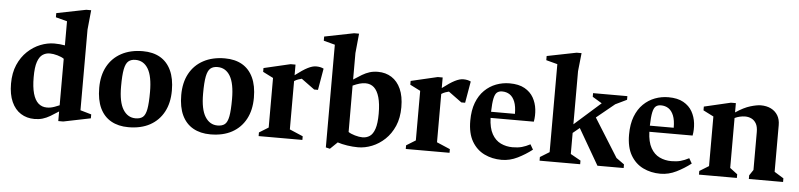

<svg xmlns="http://www.w3.org/2000/svg" viewBox="-44 -927 4996 1201"><g transform="rotate(5 2453.5 -326.5)"><path d="M263.4 -62.6Q276.1 -62.6 287.4 -64.7Q298.8 -66.9 312.1 -71.6Q325.5 -76.4 342.3 -83.6V-375.5Q327.6 -386.1 301.1 -393.6Q274.5 -401.1 253.1 -401.1Q228.1 -401.1 208.1 -387.8Q188.1 -374.4 176.6 -340.9Q165 -307.4 165 -244.9Q165 -182.9 176.4 -142.4Q187.9 -101.9 209.9 -82.2Q232 -62.6 263.4 -62.6ZM192.1 15.6Q143.9 15.6 106.5 -8Q69.1 -31.6 48.3 -78.1Q27.4 -124.6 27.4 -192.3Q27.4 -259.9 49.4 -310.7Q71.5 -361.5 108.1 -396.1Q144.6 -430.6 188.6 -448.1Q232.6 -465.6 275.9 -465.6Q292.8 -465.6 309.7 -464.1Q326.6 -462.5 342.3 -459.7V-611.1L270.9 -629.9V-656L455.9 -693H486.9L474.7 -570.4V-63.9L543.9 -43.9V-19.3L373.3 15.6H342.3V-44.8Q313.6 -25.9 290.3 -12.1Q266.9 1.6 243.8 8.6Q220.6 15.6 192.1 15.6Z M782 15.6Q718.8 15.6 673.2 -10.2Q627.6 -36 603.4 -87Q579.3 -138 579.3 -213.9Q579.3 -292.1 609.9 -348.5Q640.6 -404.9 697.3 -435.4Q754 -466 831.9 -466Q895.5 -466 940.4 -440.2Q985.2 -414.4 1009.4 -363.2Q1033.6 -312 1033.6 -236.1Q1033.6 -158.2 1003.2 -101.9Q972.9 -45.5 916.9 -14.9Q860.9 15.6 782 15.6ZM822 -43.6Q851 -43.6 867.5 -57Q884 -70.4 891.1 -107.7Q898.1 -145.1 898.1 -215.9Q898.1 -313.9 870 -360.9Q841.9 -407.9 790.3 -407.9Q762.9 -407.9 746.2 -393.9Q729.5 -379.9 722.1 -342.6Q714.7 -305.3 714.7 -234.1Q714.7 -136.1 743.7 -89.9Q772.6 -43.6 822 -43.6Z M1297 15.6Q1233.8 15.6 1188.2 -10.2Q1142.6 -36 1118.4 -87Q1094.3 -138 1094.3 -213.9Q1094.3 -292.1 1124.9 -348.5Q1155.6 -404.9 1212.3 -435.4Q1269 -466 1346.9 -466Q1410.5 -466 1455.4 -440.2Q1500.2 -414.4 1524.4 -363.2Q1548.6 -312 1548.6 -236.1Q1548.6 -158.2 1518.2 -101.9Q1487.9 -45.5 1431.9 -14.9Q1375.9 15.6 1297 15.6ZM1337 -43.6Q1366 -43.6 1382.5 -57Q1399 -70.4 1406.1 -107.7Q1413.1 -145.1 1413.1 -215.9Q1413.1 -313.9 1385 -360.9Q1356.9 -407.9 1305.3 -407.9Q1277.9 -407.9 1261.2 -393.9Q1244.5 -379.9 1237.1 -342.6Q1229.7 -305.3 1229.7 -234.1Q1229.7 -136.1 1258.7 -89.9Q1287.6 -43.6 1337 -43.6Z M1598.9 0V-22.9L1657 -58.7V-370.1L1592.1 -402.9V-426.6L1758.9 -465.6H1789.9V-399Q1837.2 -435.4 1867.1 -450.5Q1897 -465.6 1919 -465.6Q1948 -465.6 1967 -455.6L1943.6 -320.4H1919.7L1836.7 -381Q1828.6 -379.3 1815.2 -374.7Q1801.9 -370.1 1789.9 -362.1V-58.7L1873.7 -22.9V0Z M2024 33.9V-611L1953 -629.9V-656L2138 -693H2169L2156.9 -570.4V-404Q2186.1 -423.5 2209.3 -437.2Q2232.5 -451 2256.1 -458.3Q2279.7 -465.6 2307.9 -465.6Q2356.7 -465.6 2393.8 -442Q2430.9 -418.4 2451.7 -372.4Q2472.6 -326.4 2472.6 -257.7Q2472.6 -190.1 2450.6 -139.3Q2428.5 -88.5 2391.9 -53.9Q2355.4 -19.4 2311.4 -1.9Q2267.4 15.6 2224.1 15.6Q2191.2 15.6 2155.9 10.2Q2120.6 4.7 2095.4 -3.8L2049.9 40.1ZM2157.5 -74.7Q2171.9 -64.5 2198.7 -56.7Q2225.5 -48.9 2246.9 -48.9Q2271.9 -48.9 2291.9 -62.2Q2311.9 -75.6 2323.4 -109.6Q2335 -143.6 2335 -205.1Q2335 -267.1 2323.4 -307.6Q2311.8 -348.1 2290.2 -367.8Q2268.6 -387.4 2236.6 -387.4Q2218.5 -387.4 2199.2 -381.9Q2180 -376.4 2156.9 -365.8Z M2522.9 0V-22.9L2581 -58.7V-370.1L2516.1 -402.9V-426.6L2682.9 -465.6H2713.9V-399Q2761.2 -435.4 2791.1 -450.5Q2821 -465.6 2843 -465.6Q2872 -465.6 2891 -455.6L2867.6 -320.4H2843.7L2760.7 -381Q2752.6 -379.3 2739.2 -374.7Q2725.9 -370.1 2713.9 -362.1V-58.7L2797.7 -22.9V0Z M3125.4 15.6Q3065.9 15.6 3016.7 -8.3Q2967.5 -32.3 2938.4 -82.3Q2909.4 -132.4 2909.4 -211.1Q2909.4 -277.2 2927.8 -325.1Q2946.3 -372.9 2978.1 -404Q3010 -435.1 3050.4 -450.4Q3090.9 -465.6 3134.9 -465.6Q3192.5 -465.6 3229.3 -444.9Q3266.1 -424.1 3284.9 -390.8Q3303.7 -357.5 3308.3 -317.8Q3312.9 -278.1 3306 -239.9H3034.4Q3036.7 -176.4 3057.8 -138.8Q3078.9 -101.2 3112.9 -85.1Q3147 -68.9 3186.7 -68.9Q3220.2 -68.9 3245.2 -75.7Q3270.1 -82.5 3297.4 -97L3315.9 -65Q3274.2 -32.6 3225.6 -8.5Q3177 15.6 3125.4 15.6ZM3034.1 -278.3H3184Q3184 -325.5 3172.3 -354.6Q3160.6 -383.6 3140.3 -397.3Q3120 -411 3092.1 -411Q3072.9 -411 3060.4 -400.9Q3048 -390.8 3041.8 -362.4Q3035.6 -334 3034.1 -278.3Z M3363 0V-22.9L3421.1 -58.7V-611.1L3350.1 -629.9V-656L3535.1 -693H3566.1L3554 -578.9V-245.1L3718.9 -391.4L3659.6 -427.1V-450H3875V-427.1L3803.6 -392.6L3690.2 -299.9L3841 -58.7L3891 -22.9V0H3726.4L3596 -225.5L3554 -191V-58.7L3617.9 -22.9V0Z M4122.4 15.6Q4062.9 15.6 4013.7 -8.3Q3964.5 -32.3 3935.4 -82.3Q3906.4 -132.4 3906.4 -211.1Q3906.4 -277.2 3924.8 -325.1Q3943.3 -372.9 3975.1 -404Q4007 -435.1 4047.4 -450.4Q4087.9 -465.6 4131.9 -465.6Q4189.5 -465.6 4226.3 -444.9Q4263.1 -424.1 4281.9 -390.8Q4300.7 -357.5 4305.3 -317.8Q4309.9 -278.1 4303 -239.9H4031.4Q4033.7 -176.4 4054.8 -138.8Q4075.9 -101.2 4109.9 -85.1Q4144 -68.9 4183.7 -68.9Q4217.2 -68.9 4242.2 -75.7Q4267.1 -82.5 4294.4 -97L4312.9 -65Q4271.2 -32.6 4222.6 -8.5Q4174 15.6 4122.4 15.6ZM4031.1 -278.3H4181Q4181 -325.5 4169.3 -354.6Q4157.6 -383.6 4137.3 -397.3Q4117 -411 4089.1 -411Q4069.9 -411 4057.4 -400.9Q4045 -390.8 4038.8 -362.4Q4032.6 -334 4031.1 -278.3Z M4363.9 0V-22.9L4422 -58.7V-370.1L4357.1 -402.9V-426.6L4523.9 -465.6H4554.9V-407.2Q4606.1 -441.5 4647.1 -453.6Q4688.1 -465.6 4711.7 -465.6Q4748.4 -465.6 4775.7 -452.1Q4803.1 -438.5 4818.5 -413.2Q4833.9 -387.9 4833.9 -351.6V-58.7L4892 -22.9V0H4677.1V-22.9L4701 -58.7V-297.1Q4701 -330.3 4689.8 -349.9Q4678.5 -369.6 4660.3 -378.5Q4642 -387.4 4620.9 -387.4Q4604.9 -387.4 4587.4 -383.5Q4569.9 -379.6 4554.9 -372.1V-58.7L4601.9 -22.9V0Z"/></g></svg>

Font: Ancizar Serif Light
Style: Regular
Weight: 300
Designer: Cesar Puertas, Viviana Monsalve, Julian Moncada, Julian Prieto, Jose Castro, Felipe Aragon, Mariel Hernandez, Sara Alarc
Version: Version 8.100